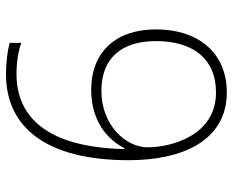

<svg xmlns="http://www.w3.org/2000/svg" viewBox="-88 -678 776 640"><g transform="rotate(90 300.0 -358.0)"><path d="M227 10C408 10 514 -129 514 -399C514 -581 447 -726 288 -726C156 -726 78 -631 78 -490C78 -357 152 -274 280 -274C384 -274 446 -329 474 -385H477C471 -129 372 -25 226 -25C186 -25 146 -32 123 -41V-2C149 5 187 10 227 10ZM283 -308C174 -308 117 -375 117 -490C117 -616 178 -690 288 -690C433 -690 471 -539 471 -462C471 -390 398 -308 283 -308Z"/></g></svg>

Font: Noto Sans Mono ExtraLight
Style: Regular
Weight: 200
Designer: Monotype Design Team
Foundry: Monotype Imaging Inc.
Version: Version 2.014